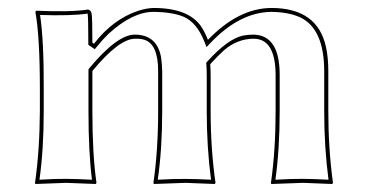

<svg xmlns="http://www.w3.org/2000/svg" viewBox="-20 -459 932 482"><path d="M215.8 -349.1Q263.7 -411.1 327.6 -432.1Q348.1 -438.5 365.2 -439Q453.1 -439 484.9 -392.6Q494.1 -378.9 502 -358.9Q578.6 -438.5 661.1 -439Q776.9 -439 798.3 -341.3Q804.2 -314.5 804.2 -279.8V-180.2Q804.2 -85 815.9 0L814 2.9Q812.5 2.9 741.2 0L661.1 2.9L660.2 0Q671.9 -82 671.9 -180.2V-272.9Q670.9 -361.3 617.2 -361.8Q576.2 -361.8 542.5 -333Q527.3 -319.3 507.8 -297.9Q508.8 -284.7 508.8 -268.1V-180.2Q508.8 -85 521 0L519 2.9Q517.6 2.9 445.8 0L366.2 2.9L365.2 0Q377 -82 377 -180.2V-280.8Q377 -348.6 341.8 -359.4Q331.5 -362.3 317.9 -361.8Q277.8 -360.4 211.9 -280.8V-180.2Q211.9 -70.8 222.2 0L220.2 2.9Q218.8 2.9 146 0L68.8 2.9L67.9 0Q79.6 -82 80.1 -180.2V-234.9Q80.1 -367.7 68.8 -429.2L70.8 -432.1Q156.2 -428.2 201.2 -435.1Q208.5 -433.1 210 -424.8Q211.9 -413.6 211.9 -352.1ZM224.1 -342.8 217.8 -335.4 201.7 -346.7V-352.1Q201.7 -412.6 200.2 -423.3V-424.3L199.7 -424.8Q158.2 -418.9 80.6 -421.4Q90.3 -356.9 89.8 -234.9V-180.2Q89.8 -84.5 79.1 -7.8Q118.2 -10.3 146 -10Q173.8 -9.8 210.9 -7.8Q202.1 -76.7 202.1 -180.2V-284.7L204.1 -287.6Q273.9 -371.6 317.9 -372.1Q374 -372.1 384.3 -315.4Q386.7 -299.8 387.2 -280.8V-180.2Q387.2 -84.5 376 -7.8Q417.5 -10.3 445.8 -9.8Q473.6 -9.8 509.8 -7.8Q499 -88.9 499 -180.2V-268.1Q499 -286.6 498 -297.4L497.6 -301.3L500.5 -304.7Q551.8 -361.3 589.8 -369.6Q602.5 -372.1 617.2 -372.1Q681.6 -370.1 682.1 -272.9V-180.2Q682.1 -84.5 671.4 -7.8Q713.4 -10.3 741 -10Q768.6 -9.8 804.7 -7.8Q793.9 -88.9 793.9 -180.2V-279.8Q793.9 -387.7 732.4 -416Q703.6 -428.7 661.1 -429.2Q582 -428.2 509.3 -352.1L498.5 -340.8L492.7 -355.5Q473.6 -402.8 440.9 -417Q412.6 -428.7 365.2 -429.2Q313 -429.2 252.9 -374.5Q236.8 -358.9 224.1 -342.8Z"/></svg>

Font: Linux Biolinum Outline O
Style: Bold
Weight: 700
Designer: Philipp H. Poll
Foundry: Philipp H. Poll
Version: Version 0.9.2